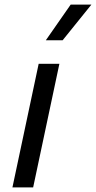

<svg xmlns="http://www.w3.org/2000/svg" viewBox="-20 -814 417 834"><path d="M179 -639H252L377 -794H287ZM34 0H124L238 -537H148Z"/></svg>

Font: Plus Jakarta Text
Style: Italic
Weight: 400
Italic angle: -12°
Designer: Gumpita Rahayu
Foundry: Tokotype Studio
Version: Version 1.000;hotconv 1.0.109;makeotfexe 2.5.65596